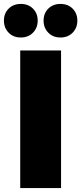

<svg xmlns="http://www.w3.org/2000/svg" viewBox="-44 -958 414 978"><path d="M0 -791.5Q-24 -816 -24 -853Q-24 -890 0 -914Q24 -938 62 -938Q100 -938 124 -914Q148 -890 148 -853Q148 -816 124 -791.5Q100 -767 62 -767Q24 -767 0 -791.5ZM59 0V-701H267V0ZM202 -791.5Q178 -816 178 -853Q178 -890 202 -914Q226 -938 264 -938Q302 -938 326 -914Q350 -890 350 -853Q350 -816 326 -791.5Q302 -767 264 -767Q226 -767 202 -791.5Z"/></svg>

Font: Trueno
Style: ExBd
Weight: 800
Designer: Julieta Ulanovsky
Foundry: Julieta Ulanovsky
Version: Version 3.001b